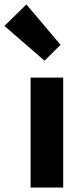

<svg xmlns="http://www.w3.org/2000/svg" viewBox="-73 -846 369 866"><path d="M128 -572 -53 -729 46 -826 200 -644ZM65 0V-496H212V0Z"/></svg>

Font: TypoPRO Source Sans Pro
Style: Bold
Weight: 700
Designer: Paul D. Hunt
Foundry: Adobe Systems Incorporated
Version: Version 2.020;PS 2.000;hotconv 1.0.86;makeotf.lib2.5.63406